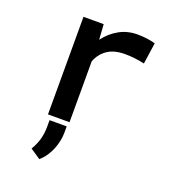

<svg xmlns="http://www.w3.org/2000/svg" viewBox="-139 -643 877 977"><g transform="rotate(20 300.0 -154.5)"><path d="M438.5 -538.1Q452.6 -538.1 466.8 -537.1Q481 -536.1 493.9 -534.2Q506.8 -532.2 517.6 -530Q528.3 -527.8 535.6 -524.9L519 -410.2Q465.3 -422.4 413.1 -422.4Q354.5 -422.4 318.6 -397.9Q282.7 -373.5 265.6 -330.1V0H148.9V-528.3H258.3L263.7 -445.8Q295.9 -488.8 340.1 -513.4Q384.3 -538.1 438.5 -538.1ZM259.3 58.6Q259.3 79.6 254.6 102.8Q250 126 241 148.7Q231.9 171.4 218 192.1Q204.1 212.9 185.1 229L129.9 191.9Q148.4 161.1 157.5 129.2Q166.5 97.2 166.5 60.1V24.9H259.3Z"/></g></svg>

Font: Roboto Mono
Style: Regular
Weight: 500
Designer: Google
Version: Version 2.000986; 2015; ttfautohint (v1.3)